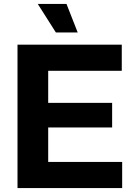

<svg xmlns="http://www.w3.org/2000/svg" viewBox="-20 -956 676 976"><path d="M69 0V-729H599V-596H192L225 -629V-100L192 -133H601V0ZM192 -308V-433H550V-308ZM264 -791 172 -936H318L375 -791Z"/></svg>

Font: Mona Sans ExtraLight
Style: Bold
Weight: 700
Version: Version 2.000